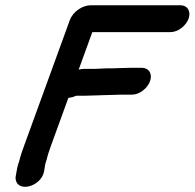

<svg xmlns="http://www.w3.org/2000/svg" viewBox="-20 -681 739 729"><path d="M365.2 -319.5C391.7 -319.5 413.5 -321.5 434.7 -321.5H480.5C509.9 -321.5 539.9 -345.9 549.6 -372.5C559.3 -399.1 547 -423.5 517.6 -423.5H471.9C446.3 -423.5 426.5 -421.6 404.5 -421.5C381.4 -422.4 355.1 -419.5 341.1 -419.5H300.2C293.6 -419.5 288.6 -418.8 278.7 -416.7L330.5 -559H627C656.3 -559 686.3 -583.4 696 -610C705.7 -636.6 693.4 -661 664.1 -661H324.1C294.3 -661 257.2 -637.9 245 -604.4L69.3 -121.6C64.5 -108.5 60.9 -97.8 57.7 -86.8L52.3 -66.9C50.3 -60.8 46.5 -50.4 45.3 -43.2L39.4 -9.7C39.2 -8.5 39 -6.3 39.1 -4.8C42 52.7 135.9 29.7 147.4 -30.4L149.1 -41.1C150.8 -51.7 151.2 -58.3 155.8 -70.9C156.5 -72.7 156.4 -72.7 156.7 -73.8L162.5 -95.3C164.3 -101.6 167.6 -111.6 171.8 -123L239.6 -309.4C251.8 -310.7 261.2 -313.9 269.7 -317.6H304C328.8 -317.6 348.8 -319.5 365.2 -319.5Z"/></svg>

Font: Take Off
Style: Hosehead
Weight: 400
Foundry: Cannot Into Space Fonts
Version: Version 0.89